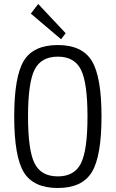

<svg xmlns="http://www.w3.org/2000/svg" viewBox="-20 -927 577 959"><path d="M308 -761 285 -731 134 -859 171 -907ZM269 -702Q390 -702 438.5 -623Q487 -544 487 -345Q487 -146 438.5 -67Q390 12 269 12Q147 12 99 -66.5Q51 -145 51 -345Q51 -545 99 -623.5Q147 -702 269 -702ZM269 -644Q185 -644 152.5 -578.5Q120 -513 120 -345Q120 -177 152.5 -111.5Q185 -46 269 -46Q352 -46 384.5 -111.5Q417 -177 417 -345Q417 -513 384.5 -578.5Q352 -644 269 -644Z"/></svg>

Font: exo2condensed_l
Style: Regular
Weight: 300
Width: 3
Designer: Natanael Gama
Version: Version 1.001;PS 001.001;hotconv 1.0.70;makeotf.lib2.5.58329